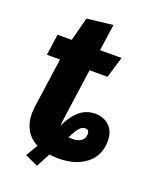

<svg xmlns="http://www.w3.org/2000/svg" viewBox="-140 -743 724 905"><g transform="rotate(20 222.0 -290.5)"><path d="M432 -142Q432 -66 378.5 -25Q325 16 242 16Q218 16 195 13L158 83L93 53L128 -7Q90 -26 70.5 -60.5Q51 -95 51 -141Q51 -150 53 -172L89 -425H23L38 -531H109L140 -649L270 -664L251 -531H359L327 -425H237L199 -154Q197 -140 198 -135Q227 -192 259 -217Q291 -242 333 -242Q377 -242 404.5 -215Q432 -188 432 -142ZM332 -139Q332 -161 312 -161Q297 -161 284 -147Q271 -133 252 -94Q259 -93 273 -93Q300 -93 316 -105.5Q332 -118 332 -139Z"/></g></svg>

Font: Fira Sans Condensed
Style: Bold Italic
Weight: 700
Width: 3
Italic angle: -8°
Designer: Carrois Corporate & Edenspiekermann AG
Foundry: Carrois Corporate GbR & Edenspiekermann AG
Version: Version 4.203